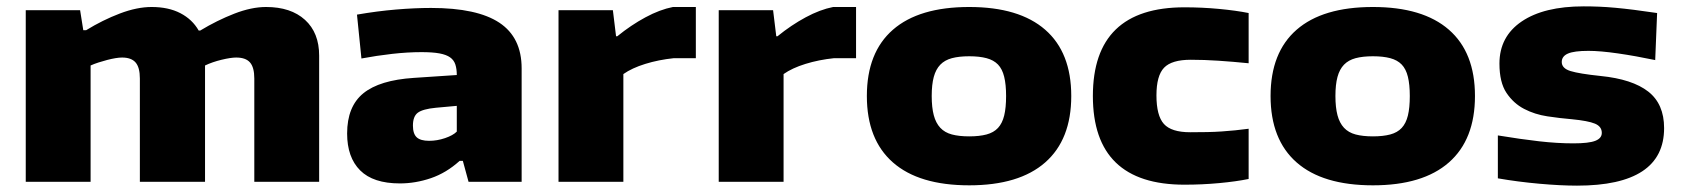

<svg xmlns="http://www.w3.org/2000/svg" viewBox="-20 -572 5287 604"><path d="M61 -540H232L242 -477H251Q303 -509 357 -529.5Q411 -550 457 -550Q510 -550 547.5 -530.5Q585 -511 605 -476H610Q663 -508 717 -529Q771 -550 817 -550Q895 -550 939.5 -509.5Q984 -469 984 -397V0H780V-325Q780 -360 766.5 -375.5Q753 -391 723 -391Q706 -391 677 -384Q648 -377 625 -366V0H420V-325Q420 -360 406.5 -375.5Q393 -391 364 -391Q355 -391 343 -389Q331 -387 317.5 -383.5Q304 -380 290 -375.5Q276 -371 265 -366V0H61Z M1238 5Q1154 5 1113 -36Q1072 -77 1072 -152Q1072 -237 1123 -278.5Q1174 -320 1282 -327L1417 -336Q1417 -355 1412.5 -369Q1408 -383 1396 -391.5Q1384 -400 1362.5 -404Q1341 -408 1306 -408Q1262 -408 1213.5 -402.5Q1165 -397 1117 -388L1103 -526Q1166 -537 1225.5 -542Q1285 -547 1336 -547Q1481 -547 1551 -500.5Q1621 -454 1621 -357V0H1454L1436 -66H1426Q1384 -28 1335.5 -11.5Q1287 5 1238 5ZM1330 -129Q1355 -129 1380 -137.5Q1405 -146 1417 -158V-239L1351 -233Q1310 -229 1294.5 -217.5Q1279 -206 1279 -177Q1279 -151 1291 -140Q1303 -129 1330 -129Z M1737 -540H1908L1918 -458H1922Q1965 -493 2010.5 -517.5Q2056 -542 2097 -550H2169V-389H2100Q2052 -384 2010 -371Q1968 -358 1941 -339V0H1737Z M2241 -540H2412L2422 -458H2426Q2469 -493 2514.5 -517.5Q2560 -542 2601 -550H2673V-389H2604Q2556 -384 2514 -371Q2472 -358 2445 -339V0H2241Z M3029 11Q2871 11 2789 -61Q2707 -133 2707 -270Q2707 -407 2789 -478.5Q2871 -550 3029 -550Q3186 -550 3268 -478.5Q3350 -407 3350 -270Q3350 -133 3268 -61Q3186 11 3029 11ZM3029 -143Q3061 -143 3083.5 -149Q3106 -155 3119.5 -169.5Q3133 -184 3139 -208.5Q3145 -233 3145 -270Q3145 -306 3139 -330.5Q3133 -355 3119.5 -369Q3106 -383 3083.5 -389Q3061 -395 3029 -395Q2997 -395 2974.5 -389Q2952 -383 2938 -368.5Q2924 -354 2917.5 -330Q2911 -306 2911 -270Q2911 -234 2917.5 -209.5Q2924 -185 2938 -170Q2952 -155 2974.5 -149Q2997 -143 3029 -143Z M3706 9Q3418 9 3418 -270Q3418 -549 3706 -549Q3761 -549 3814.5 -544Q3868 -539 3908 -531V-373Q3858 -378 3813 -381Q3768 -384 3726 -384Q3666 -384 3642 -359Q3618 -334 3618 -272Q3618 -208 3641.5 -182Q3665 -156 3724 -156Q3753 -156 3777.5 -156.5Q3802 -157 3823.5 -158.5Q3845 -160 3865.5 -162Q3886 -164 3908 -167V-9Q3869 -1 3815.5 4Q3762 9 3706 9Z M4299 11Q4141 11 4059 -61Q3977 -133 3977 -270Q3977 -407 4059 -478.5Q4141 -550 4299 -550Q4456 -550 4538 -478.5Q4620 -407 4620 -270Q4620 -133 4538 -61Q4456 11 4299 11ZM4299 -143Q4331 -143 4353.5 -149Q4376 -155 4389.5 -169.5Q4403 -184 4409 -208.5Q4415 -233 4415 -270Q4415 -306 4409 -330.5Q4403 -355 4389.5 -369Q4376 -383 4353.5 -389Q4331 -395 4299 -395Q4267 -395 4244.5 -389Q4222 -383 4208 -368.5Q4194 -354 4187.5 -330Q4181 -306 4181 -270Q4181 -234 4187.5 -209.5Q4194 -185 4208 -170Q4222 -155 4244.5 -149Q4267 -143 4299 -143Z M4941 12Q4890 12 4822.5 6Q4755 0 4692 -11V-146Q4765 -134 4822 -127.5Q4879 -121 4930 -121Q4978 -121 4998.5 -129Q5019 -137 5019 -154Q5019 -174 4997.5 -183Q4976 -192 4924 -197Q4888 -200 4848 -206Q4808 -212 4774.5 -229.5Q4741 -247 4719 -280Q4697 -313 4697 -372Q4697 -457 4767 -504.5Q4837 -552 4962 -552Q4986 -552 5010.5 -551Q5035 -550 5062 -547.5Q5089 -545 5121 -541Q5153 -537 5193 -531L5187 -383Q5125 -396 5069.5 -404Q5014 -412 4977 -412Q4932 -412 4912.5 -403.5Q4893 -395 4893 -377Q4893 -357 4920.5 -348.5Q4948 -340 5015 -333Q5115 -323 5165 -284Q5215 -245 5215 -169Q5215 12 4941 12Z"/></svg>

Font: Encode Sans Wide
Style: ExtraBold
Weight: 800
Designer: Pablo Impallari, Andres Torresi
Foundry: Pablo Impallari, Andres Torresi
Version: Version 1.000; ttfautohint (v1.00) -l 8 -r 50 -G 200 -x 14 -